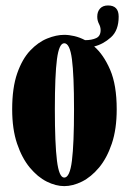

<svg xmlns="http://www.w3.org/2000/svg" viewBox="-20 -654 460 686"><path d="M209.5 11Q179.5 11 147 -5.2Q114.5 -21.5 86.5 -55.2Q58.5 -89 41 -140.8Q23.5 -192.5 23.5 -263.5Q23.5 -340.5 41.5 -392Q59.5 -443.5 88 -473.5Q116.5 -503.5 148.8 -516.5Q181 -529.5 209.5 -529.5Q226.5 -529.5 245.8 -525Q265 -520.5 284 -510.5Q307.5 -510.5 323.5 -517.8Q339.5 -525 339.5 -546.5Q339.5 -557.5 333.5 -569Q327.5 -580.5 327.5 -594.5Q327.5 -612.5 337.5 -623.5Q347.5 -634.5 366 -634.5Q404 -634.5 404 -594.5Q404 -545.5 376.5 -520.8Q349 -496 316.5 -488Q350 -459 373.5 -404.8Q397 -350.5 397 -263.5Q397 -192.5 379.5 -140.8Q362 -89 333.8 -55.2Q305.5 -21.5 272.8 -5.2Q240 11 209.5 11ZM209.5 -19.5Q229.5 -19.5 237 -80Q244.5 -140.5 244.5 -263.5Q244.5 -385.5 237 -442.5Q229.5 -499.5 209.5 -499.5Q191 -499.5 183.5 -442.5Q176 -385.5 176 -263.5Q176 -140.5 183.5 -80Q191 -19.5 209.5 -19.5Z"/></svg>

Font: Imbue 50pt Black
Style: Regular
Weight: 900
Designer: Tyler Finck
Foundry: Etcetera Type Company
Version: Version 1.102; ttfautohint (v1.8.3)